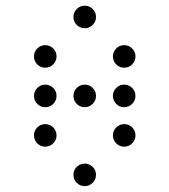

<svg xmlns="http://www.w3.org/2000/svg" viewBox="-20 -674 587 665"><path d="M312.5 -615.2Q312.5 -599.1 301 -587.6Q289.6 -576.2 273.4 -576.2Q257.3 -576.2 245.8 -587.6Q234.4 -599.1 234.4 -615.2Q234.4 -631.3 245.8 -642.8Q257.3 -654.3 273.4 -654.3Q289.6 -654.3 301 -642.8Q312.5 -631.3 312.5 -615.2ZM175.8 -478.5Q175.8 -462.4 164.3 -450.9Q152.8 -439.5 136.7 -439.5Q120.6 -439.5 109.1 -450.9Q97.7 -462.4 97.7 -478.5Q97.7 -494.6 109.1 -506.1Q120.6 -517.6 136.7 -517.6Q152.8 -517.6 164.3 -506.1Q175.8 -494.6 175.8 -478.5ZM449.2 -478.5Q449.2 -462.4 437.7 -450.9Q426.3 -439.5 410.2 -439.5Q394 -439.5 382.6 -450.9Q371.1 -462.4 371.1 -478.5Q371.1 -494.6 382.6 -506.1Q394 -517.6 410.2 -517.6Q426.3 -517.6 437.7 -506.1Q449.2 -494.6 449.2 -478.5ZM175.8 -341.8Q175.8 -325.7 164.3 -314.2Q152.8 -302.7 136.7 -302.7Q120.6 -302.7 109.1 -314.2Q97.7 -325.7 97.7 -341.8Q97.7 -357.9 109.1 -369.4Q120.6 -380.9 136.7 -380.9Q152.8 -380.9 164.3 -369.4Q175.8 -357.9 175.8 -341.8ZM312.5 -341.8Q312.5 -325.7 301 -314.2Q289.6 -302.7 273.4 -302.7Q257.3 -302.7 245.8 -314.2Q234.4 -325.7 234.4 -341.8Q234.4 -357.9 245.8 -369.4Q257.3 -380.9 273.4 -380.9Q289.6 -380.9 301 -369.4Q312.5 -357.9 312.5 -341.8ZM449.2 -341.8Q449.2 -325.7 437.7 -314.2Q426.3 -302.7 410.2 -302.7Q394 -302.7 382.6 -314.2Q371.1 -325.7 371.1 -341.8Q371.1 -357.9 382.6 -369.4Q394 -380.9 410.2 -380.9Q426.3 -380.9 437.7 -369.4Q449.2 -357.9 449.2 -341.8ZM175.8 -205.1Q175.8 -189 164.3 -177.5Q152.8 -166 136.7 -166Q120.6 -166 109.1 -177.5Q97.7 -189 97.7 -205.1Q97.7 -221.2 109.1 -232.7Q120.6 -244.1 136.7 -244.1Q152.8 -244.1 164.3 -232.7Q175.8 -221.2 175.8 -205.1ZM449.2 -205.1Q449.2 -189 437.7 -177.5Q426.3 -166 410.2 -166Q394 -166 382.6 -177.5Q371.1 -189 371.1 -205.1Q371.1 -221.2 382.6 -232.7Q394 -244.1 410.2 -244.1Q426.3 -244.1 437.7 -232.7Q449.2 -221.2 449.2 -205.1ZM312.5 -68.4Q312.5 -52.2 301 -40.8Q289.6 -29.3 273.4 -29.3Q257.3 -29.3 245.8 -40.8Q234.4 -52.2 234.4 -68.4Q234.4 -84.5 245.8 -95.9Q257.3 -107.4 273.4 -107.4Q289.6 -107.4 301 -95.9Q312.5 -84.5 312.5 -68.4Z"/></svg>

Font: DatDot Light
Style: Regular
Weight: 300
Designer: GGBot
Version: 1.00